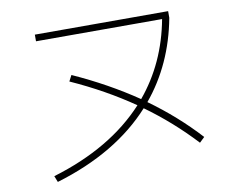

<svg xmlns="http://www.w3.org/2000/svg" viewBox="-73 -763 1010 834"><g transform="rotate(-10 432.0 -346.5)"><path d="M515.6 -290.5Q391.1 -376.5 242.2 -443.4L255.9 -469.7Q407.7 -401.4 536.1 -314Q650.9 -451.7 686 -640.6H129.9V-669.9H717.8V-640.6Q680.2 -440.4 560.5 -296.4Q680.7 -210 777.3 -104.5L754.9 -83Q655.8 -189.5 540 -272.9Q386.2 -103 117.2 -22.5L106.4 -49.8Q366.2 -127.9 515.6 -290.5Z"/></g></svg>

Font: Pretendard GOV Thin
Style: Regular
Weight: 100
Designer: Base glyphs from Inter by Rasmus Andersson; Hangeul glyphs from Noto Sans CJK(Source Han Sans) by Jang Soo-young and Kan
Foundry: Kil Hyung-jin
Version: Version 1.309